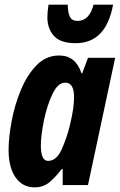

<svg xmlns="http://www.w3.org/2000/svg" viewBox="-20 -797 516 827"><path d="M467 -777H383Q365 -707 314 -707Q289 -707 280.5 -726Q272 -745 272 -777H189Q184 -744 184 -723Q184 -674 212 -642.5Q240 -611 306 -611Q437 -611 467 -777ZM156 -170Q156 -213 169 -277Q182 -341 205.5 -391Q229 -441 261 -441Q299 -441 299 -379Q299 -358 295.5 -331Q292 -304 281 -257Q269 -207 246.5 -155.5Q224 -104 187 -104Q156 -104 156 -170ZM246 -69H250V0H359L476 -548H359L334 -481H331Q306 -558 235 -558Q178 -558 137 -515.5Q96 -473 69.5 -408.5Q43 -344 30 -274.5Q17 -205 17 -151Q17 -76 47 -33Q77 10 129 10Q167 10 193.5 -12.5Q220 -35 246 -69Z"/></svg>

Font: Noto Sans UI Condensed ExtraBold
Style: Italic
Weight: 800
Width: 3
Designer: Monotype Design Team
Foundry: Monotype Imaging Inc.
Version: 1.001